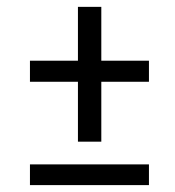

<svg xmlns="http://www.w3.org/2000/svg" viewBox="-20 -536 507 557"><path d="M206.1 -125V-298.8H66.9V-359.9H206.1V-516.1H273.9V-359.9H412.1V-298.8H273.9V-125ZM66.9 1V-59.1H412.1V1Z"/></svg>

Font: Junicode SmCond Medium
Style: Italic
Weight: 500
Width: 4
Italic angle: -11°
Designer: Peter S. Baker
Version: Version 2.206